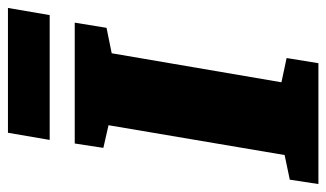

<svg xmlns="http://www.w3.org/2000/svg" viewBox="-214 -632 821 483"><g transform="rotate(-90 196.5 -390.5)"><path d="M304 -520 231 -93 292 -80 279 0H-25L-14 -72L48 -85L123 -528L66 -541L77 -613H381L368 -533ZM104 -781H418L400 -676H86Z"/></g></svg>

Font: Grenze Black
Style: Italic
Weight: 900
Italic angle: -10°
Designer: Renata Polastri
Foundry: Omnibus-Type
Version: Version 1.002; ttfautohint (v1.8)